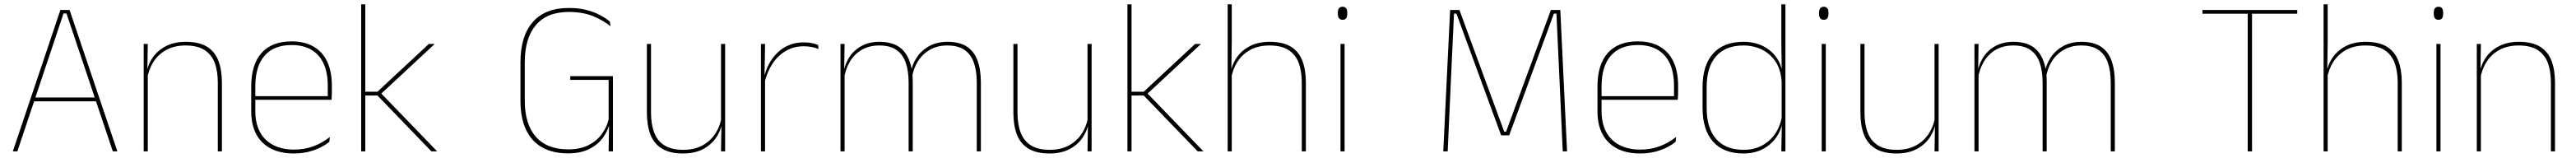

<svg xmlns="http://www.w3.org/2000/svg" viewBox="-20 -684 11642 714"><path d="M38 0 253 -639H294.5L510.5 0H490L280.5 -623H267L58.5 0ZM127 -226V-243.5H421V-226Z M964.5 0V-310Q964.5 -363 950.2 -400.5Q936 -438 904 -458.2Q872 -478.5 818.5 -478.5Q769 -478.5 732.2 -458.8Q695.5 -439 673.5 -404.2Q651.5 -369.5 644.5 -325L635.5 -344H641Q645.5 -385 667.2 -419.2Q689 -453.5 727.5 -474.2Q766 -495 819.5 -495Q880 -495 915.8 -472.8Q951.5 -450.5 967.2 -409.2Q983 -368 983 -311V0ZM629.5 0V-485.5H648L646 -358.5H648V0Z M1308 9.5Q1216.5 9.5 1166 -40.2Q1115.5 -90 1115.5 -180.5V-292.5Q1115.5 -392.5 1162.2 -444.8Q1209 -497 1298 -497Q1356.5 -497 1397.2 -473.5Q1438 -450 1459 -405.2Q1480 -360.5 1480 -296.5V-279.5Q1480 -268.5 1479.8 -257.5Q1479.5 -246.5 1478.5 -233H1461.5Q1461.5 -250.5 1461.5 -266.5Q1461.5 -282.5 1461.5 -296Q1461.5 -355.5 1442.8 -396.5Q1424 -437.5 1387.5 -459Q1351 -480.5 1298 -480.5Q1218 -480.5 1176 -432.5Q1134 -384.5 1134 -292.5V-243.5V-239.5V-181Q1134 -140 1145.8 -108Q1157.5 -76 1180 -53.8Q1202.5 -31.5 1235 -19.8Q1267.5 -8 1308.5 -8Q1356 -8 1396 -22.8Q1436 -37.5 1471 -65L1468.5 -43Q1439 -19 1398 -4.8Q1357 9.5 1308 9.5ZM1124 -233V-249.5H1472V-233Z M1930 0 1686 -252.5H1624.5V-269.5H1686L1918.5 -485.5H1945L1697.5 -255.5V-267.5L1956 0ZM1612.5 0V-664.5H1631V0Z M2547.5 9Q2477.5 9 2429.5 -18.5Q2381.5 -46 2357 -99Q2332.5 -152 2332.5 -228V-403Q2332.5 -520.5 2388 -584.2Q2443.5 -648 2551 -648Q2596 -648 2631.5 -638.8Q2667 -629.5 2693.2 -615.2Q2719.5 -601 2736.5 -586.5L2739.5 -565.5Q2707.5 -591.5 2661 -610.8Q2614.5 -630 2550.5 -630Q2453 -630 2402.5 -571Q2352 -512 2352 -403V-228.5Q2352 -123 2402 -66Q2452 -9 2549 -9Q2601.5 -9 2638.8 -27.5Q2676 -46 2699 -76.8Q2722 -107.5 2731 -144.5V-333L2739 -323H2557.5V-340H2750.5V-123.5L2735 -124.5Q2727 -91.5 2704.5 -60.8Q2682 -30 2643.2 -10.5Q2604.5 9 2547.5 9ZM2733 -132.5H2750.5V0H2731Z M2922.5 -485.5V-175.5Q2922.5 -123 2936.8 -85.2Q2951 -47.5 2983 -27.2Q3015 -7 3068.5 -7Q3118.5 -7 3155 -26.8Q3191.5 -46.5 3213.8 -81.2Q3236 -116 3242.5 -160.5L3251.5 -141.5H3246Q3241.5 -101 3219.8 -66.5Q3198 -32 3159.8 -11.2Q3121.5 9.5 3067.5 9.5Q3007.5 9.5 2971.5 -12.8Q2935.5 -35 2919.8 -76.2Q2904 -117.5 2904 -174.5V-485.5ZM3257.5 -485.5V0H3239L3241 -127H3239V-485.5Z M3435 -308.5 3425.5 -320.5 3431 -325Q3447.5 -402 3495.5 -447.2Q3543.5 -492.5 3613.5 -492.5Q3634.5 -492.5 3650.8 -489Q3667 -485.5 3678 -480.5L3679.5 -462.5Q3666.5 -468 3649.5 -471.5Q3632.5 -475 3612 -475Q3550.5 -475 3503.2 -433.2Q3456 -391.5 3435 -308.5ZM3419.5 0V-485.5H3438L3435.5 -335L3438 -332.5V0Z M4395 0V-310Q4395 -363 4382 -400.5Q4369 -438 4339.8 -458.2Q4310.5 -478.5 4261.5 -478.5Q4217 -478.5 4183.2 -459.2Q4149.5 -440 4128.8 -406.8Q4108 -373.5 4102 -331.5L4091.5 -351.5H4096.5Q4101 -389 4122 -421.8Q4143 -454.5 4178.5 -474.8Q4214 -495 4262.5 -495Q4318 -495 4351 -472.8Q4384 -450.5 4398.8 -409.2Q4413.5 -368 4413.5 -311V0ZM3779 0V-485.5H3797.5L3795.5 -357.5H3797.5V0ZM4087 0V-309.5Q4087 -362.5 4074 -400.2Q4061 -438 4032 -458.2Q4003 -478.5 3954.5 -478.5Q3908.5 -478.5 3874.8 -458.8Q3841 -439 3820.8 -404.2Q3800.5 -369.5 3794 -325L3783.5 -344H3790.5Q3795 -385 3815 -419.2Q3835 -453.5 3870.5 -474.2Q3906 -495 3955.5 -495Q4022 -495 4057.8 -460.8Q4093.5 -426.5 4103 -358Q4104.5 -346.5 4105 -336Q4105.5 -325.5 4105.5 -314V0Z M4579 -485.5V-175.5Q4579 -123 4593.2 -85.2Q4607.5 -47.5 4639.5 -27.2Q4671.5 -7 4725 -7Q4775 -7 4811.5 -26.8Q4848 -46.5 4870.2 -81.2Q4892.5 -116 4899 -160.5L4908 -141.5H4902.5Q4898 -101 4876.2 -66.5Q4854.5 -32 4816.2 -11.2Q4778 9.5 4724 9.5Q4664 9.5 4628 -12.8Q4592 -35 4576.2 -76.2Q4560.5 -117.5 4560.5 -174.5V-485.5ZM4914 -485.5V0H4895.5L4897.5 -127H4895.5V-485.5Z M5393.5 0 5149.5 -252.5H5088V-269.5H5149.5L5382 -485.5H5408.5L5161 -255.5V-267.5L5419.5 0ZM5076 0V-664.5H5094.5V0Z M5864 0V-310Q5864 -363 5849.8 -400.5Q5835.5 -438 5803.5 -458.2Q5771.5 -478.5 5718 -478.5Q5668 -478.5 5631.5 -458.8Q5595 -439 5573 -404.5Q5551 -370 5544 -325.5L5533 -344H5540.5Q5545 -385 5566.8 -419.2Q5588.5 -453.5 5626.8 -474.2Q5665 -495 5719 -495Q5779.5 -495 5815.2 -472.8Q5851 -450.5 5866.8 -409.2Q5882.5 -368 5882.5 -311V0ZM5529 0V-664.5H5547.5V-495.5L5545.5 -357L5547.5 -354V0Z M6039 0V-485.5H6057.5V0ZM6048.5 -594.5Q6038 -594.5 6032.5 -601.2Q6027 -608 6027 -622V-626.5Q6027 -640 6032.5 -646.8Q6038 -653.5 6048.5 -653.5Q6059 -653.5 6064.2 -646.8Q6069.5 -640 6069.5 -626.5V-622Q6069.5 -608 6064.2 -601.2Q6059 -594.5 6048.5 -594.5Z M6503.5 0 6534.5 -639H6576.5L6779 -89H6787.5L6990 -639H7032.5L7063 0H7043.5L7029 -321L7015 -622.5H7003.5L6801.5 -72.5H6765L6563 -622.5H6552L6538 -320.5L6523.5 0Z M7393 9.5Q7301.5 9.5 7251 -40.2Q7200.5 -90 7200.5 -180.5V-292.5Q7200.5 -392.5 7247.2 -444.8Q7294 -497 7383 -497Q7441.5 -497 7482.2 -473.5Q7523 -450 7544 -405.2Q7565 -360.5 7565 -296.5V-279.5Q7565 -268.5 7564.8 -257.5Q7564.5 -246.5 7563.5 -233H7546.5Q7546.5 -250.5 7546.5 -266.5Q7546.5 -282.5 7546.5 -296Q7546.5 -355.5 7527.8 -396.5Q7509 -437.5 7472.5 -459Q7436 -480.5 7383 -480.5Q7303 -480.5 7261 -432.5Q7219 -384.5 7219 -292.5V-243.5V-239.5V-181Q7219 -140 7230.8 -108Q7242.5 -76 7265 -53.8Q7287.5 -31.5 7320 -19.8Q7352.5 -8 7393.5 -8Q7441 -8 7481 -22.8Q7521 -37.5 7556 -65L7553.5 -43Q7524 -19 7483 -4.8Q7442 9.5 7393 9.5ZM7209 -233V-249.5H7557V-233Z M7859.5 9.5Q7770.5 9.5 7723 -43.8Q7675.5 -97 7675.5 -197V-289.5Q7675.5 -389.5 7723.2 -442.2Q7771 -495 7861 -495Q7911 -495 7951 -474.5Q7991 -454 8014.2 -417Q8037.5 -380 8038 -330H8044L8033 -313.5Q8030 -368.5 8005.8 -405Q7981.5 -441.5 7943.5 -460Q7905.5 -478.5 7860 -478.5Q7780 -478.5 7737 -430.2Q7694 -382 7694 -289.5V-197Q7694 -104.5 7737 -55.8Q7780 -7 7861.5 -7Q7908 -7 7944.5 -26.5Q7981 -46 8004.5 -81Q8028 -116 8035 -162.5L8044 -144H8038.5Q8034 -101.5 8011 -66.8Q7988 -32 7949.5 -11.2Q7911 9.5 7859.5 9.5ZM8031.5 0 8034 -130.5 8033 -138V-346.5L8033.5 -356L8031.5 -494.5V-664.5H8050V0Z M8214 0V-485.5H8232.5V0ZM8223.5 -594.5Q8213 -594.5 8207.5 -601.2Q8202 -608 8202 -622V-626.5Q8202 -640 8207.5 -646.8Q8213 -653.5 8223.5 -653.5Q8234 -653.5 8239.2 -646.8Q8244.5 -640 8244.5 -626.5V-622Q8244.5 -608 8239.2 -601.2Q8234 -594.5 8223.5 -594.5Z M8407.5 -485.5V-175.5Q8407.5 -123 8421.8 -85.2Q8436 -47.5 8468 -27.2Q8500 -7 8553.5 -7Q8603.5 -7 8640 -26.8Q8676.5 -46.5 8698.8 -81.2Q8721 -116 8727.5 -160.5L8736.5 -141.5H8731Q8726.5 -101 8704.8 -66.5Q8683 -32 8644.8 -11.2Q8606.5 9.5 8552.5 9.5Q8492.5 9.5 8456.5 -12.8Q8420.5 -35 8404.8 -76.2Q8389 -117.5 8389 -174.5V-485.5ZM8742.5 -485.5V0H8724L8726 -127H8724V-485.5Z M9520.5 0V-310Q9520.5 -363 9507.5 -400.5Q9494.5 -438 9465.2 -458.2Q9436 -478.5 9387 -478.5Q9342.5 -478.5 9308.8 -459.2Q9275 -440 9254.2 -406.8Q9233.5 -373.5 9227.5 -331.5L9217 -351.5H9222Q9226.5 -389 9247.5 -421.8Q9268.5 -454.5 9304 -474.8Q9339.5 -495 9388 -495Q9443.5 -495 9476.5 -472.8Q9509.5 -450.5 9524.2 -409.2Q9539 -368 9539 -311V0ZM8904.5 0V-485.5H8923L8921 -357.5H8923V0ZM9212.5 0V-309.5Q9212.5 -362.5 9199.5 -400.2Q9186.5 -438 9157.5 -458.2Q9128.5 -478.5 9080 -478.5Q9034 -478.5 9000.2 -458.8Q8966.5 -439 8946.2 -404.2Q8926 -369.5 8919.5 -325L8909 -344H8916Q8920.5 -385 8940.5 -419.2Q8960.5 -453.5 8996 -474.2Q9031.5 -495 9081 -495Q9147.5 -495 9183.2 -460.8Q9219 -426.5 9228.5 -358Q9230 -346.5 9230.5 -336Q9231 -325.5 9231 -314V0Z M10139.5 0V-639H10159V0ZM9935 -622V-639H10363.5V-622Z M10817.5 0V-310Q10817.5 -363 10803.2 -400.5Q10789 -438 10757 -458.2Q10725 -478.5 10671.5 -478.5Q10621.5 -478.5 10585 -458.8Q10548.5 -439 10526.5 -404.5Q10504.5 -370 10497.5 -325.5L10486.5 -344H10494Q10498.5 -385 10520.2 -419.2Q10542 -453.5 10580.2 -474.2Q10618.5 -495 10672.5 -495Q10733 -495 10768.8 -472.8Q10804.5 -450.5 10820.2 -409.2Q10836 -368 10836 -311V0ZM10482.5 0V-664.5H10501V-495.5L10499 -357L10501 -354V0Z M10992.5 0V-485.5H11011V0ZM11002 -594.5Q10991.5 -594.5 10986 -601.2Q10980.5 -608 10980.5 -622V-626.5Q10980.5 -640 10986 -646.8Q10991.5 -653.5 11002 -653.5Q11012.5 -653.5 11017.8 -646.8Q11023 -640 11023 -626.5V-622Q11023 -608 11017.8 -601.2Q11012.5 -594.5 11002 -594.5Z M11510 0V-310Q11510 -363 11495.8 -400.5Q11481.5 -438 11449.5 -458.2Q11417.5 -478.5 11364 -478.5Q11314.5 -478.5 11277.8 -458.8Q11241 -439 11219 -404.2Q11197 -369.5 11190 -325L11181 -344H11186.5Q11191 -385 11212.8 -419.2Q11234.5 -453.5 11273 -474.2Q11311.5 -495 11365 -495Q11425.5 -495 11461.2 -472.8Q11497 -450.5 11512.8 -409.2Q11528.5 -368 11528.5 -311V0ZM11175 0V-485.5H11193.5L11191.5 -358.5H11193.5V0Z"/></svg>

Font: Anek Gurmukhi Medium Thin
Style: Regular
Weight: 250
Version: Version 1.003